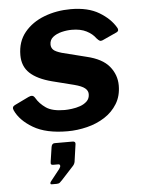

<svg xmlns="http://www.w3.org/2000/svg" viewBox="-55 -583 640 870"><g transform="rotate(-5 265.0 -148.5)"><path d="M237.4 10Q140.1 10 81.9 -24.4Q23.6 -58.7 2.3 -105.9Q-5 -121.4 9.3 -128.7L74.3 -160.2Q84.5 -165.1 91.6 -163.9Q98.7 -162.8 104.7 -152.6Q119.7 -126.5 148.2 -106.8Q176.6 -87.1 232.9 -87.1Q246.3 -87.1 265.7 -89.6Q285.2 -92 303.5 -98.4Q321.9 -104.8 334.7 -117.1Q347.5 -129.5 347.5 -149.7Q347.5 -165.2 333.7 -176.5Q319.9 -187.9 285.6 -196.8L186.6 -221.8Q120.4 -239 87.3 -270Q54.2 -301 54.2 -351.8Q54.2 -413.7 88.6 -455.6Q123 -497.4 178.9 -518.7Q234.7 -540 299.4 -540Q377.8 -540 428 -509.9Q478.2 -479.9 502.3 -438.2Q505.8 -433 505.5 -427.1Q505.2 -421.2 497.2 -417L431.3 -386.9Q423.6 -383.8 418.6 -385.9Q413.6 -387.9 403.8 -398.8Q389.8 -418.8 362.9 -432.6Q336.1 -446.4 296.4 -446.4Q273.1 -446.4 249.4 -440.5Q225.7 -434.5 210.1 -421.9Q194.5 -409.2 194.5 -388.4Q194.5 -374.3 203.8 -364.6Q213.1 -354.9 241.8 -346.5L352.2 -318.7Q423.6 -302 455 -263.7Q486.4 -225.3 486.4 -176.7Q486.4 -128.8 464.6 -93.5Q442.9 -58.1 407 -35.1Q371.2 -12.1 326.8 -1.1Q282.5 10 237.4 10ZM144 243.1Q139.6 243.1 139.1 239Q138.6 234.9 142.7 229.7L184.3 177.1Q191.3 167.9 190.3 161.8Q189.3 155.7 182.4 155.7H158.7Q151.9 155.7 149.7 152.5Q147.4 149.2 149.2 139.2L158.9 74.6Q161.6 58.5 174.3 58.5H255.6Q269.2 58.5 268.2 70.2L256.8 150.5Q254.8 160.9 247.6 168.6L193.4 227.6Q187.5 233.7 182.4 238.4Q177.3 243.1 167.7 243.1Z"/></g></svg>

Font: Libre Franklin Thin
Style: Italic
Weight: 100
Italic angle: -8°
Designer: Pablo Impallari, Rodrigo Fuenzalida, Nhung Nguyen
Foundry: Impallari Type
Version: Version 3.000